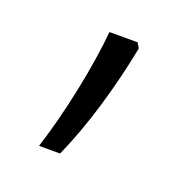

<svg xmlns="http://www.w3.org/2000/svg" viewBox="-61 -172 349 359"><g transform="rotate(20 114.0 7.5)"><path d="M157 -115 163 -105Q151 -43 133 17.5Q115 78 92 130H50Q68 74 82 6.5Q96 -61 101 -115Z"/></g></svg>

Font: Noto Sans Sinhala UI ExtraCondensed Light
Style: Regular
Weight: 300
Width: 2
Designer: Jelle Bosma - Monotype Design Team
Foundry: Monotype Imaging Inc.
Version: Version 2.006; ttfautohint (v1.8.4.7-5d5b)